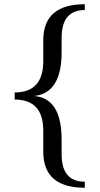

<svg xmlns="http://www.w3.org/2000/svg" viewBox="-20 -760 466 899"><path d="M377 119.1Q182.6 119.1 182.6 -49.8V-148.4Q182.6 -293.9 48.8 -293.9V-327.1Q182.6 -327.1 182.6 -473.6V-571.3Q182.6 -740.2 377 -740.2V-712.9Q268.6 -712.9 268.6 -583V-516.6Q268.6 -322.8 138.7 -310.5Q268.6 -301.8 268.6 -104.5V-37.1Q268.6 90.8 377 90.8Z"/></svg>

Font: Almanac
Style: Regular
Weight: 400
Designer: Eden's Almanac
Version: Version 3.501;March 28, 2021;FontCreator 13.0.0.2683 64-bit